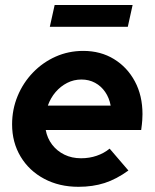

<svg xmlns="http://www.w3.org/2000/svg" viewBox="-20 -731 616 762"><path d="M291.4 10.4Q215 10.4 155.4 -21.4Q95.7 -53.1 61.8 -109.5Q28 -165.9 28 -237.4Q28 -296.9 49.9 -349.8Q71.8 -402.7 110.9 -443.2Q149.9 -483.6 200.9 -506.3Q252 -529 310.3 -529Q379.2 -529 432.2 -496.6Q485.2 -464.2 515.3 -407.9Q545.5 -351.7 545.5 -278Q545.5 -267.3 544.6 -254Q543.8 -240.7 540.3 -215.1H161.5Q167.5 -182.3 186.9 -156.9Q206.4 -131.5 235.7 -117.2Q265 -102.9 301.6 -102.9Q335 -102.9 363.9 -112.9Q392.9 -122.8 415.1 -141.1L489.6 -54.3Q442.2 -19.9 395.2 -4.7Q348.3 10.4 291.4 10.4ZM169.9 -312H419.2Q413.4 -343 397.3 -366.2Q381.3 -389.4 357.2 -402.4Q333.1 -415.4 303.3 -415.4Q272.7 -415.4 246.6 -402Q220.5 -388.7 200.7 -365.7Q180.9 -342.7 169.9 -312ZM177.7 -624.6 196.9 -711.2H506.3L487.2 -624.6Z"/></svg>

Font: Red Hat Display
Style: Italic
Weight: 300
Italic angle: -12°
Designer: Pentagram, MCKL
Foundry: Pentagram, MCKL
Version: Version 1.023